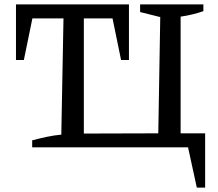

<svg xmlns="http://www.w3.org/2000/svg" viewBox="-20 -673 997 877"><path d="M805 -64H917V184H879L839 0H127V-32Q161 -41 194 -48Q227 -55 260 -58L270 -589H128L89 -399H53V-653H569V-399H533L494 -589H363V-63L703 -64L712 -595L620 -618V-653H909V-622Q886 -614 859.5 -607.5Q833 -601 805 -597Z"/></svg>

Font: Piazzolla 24pt Medium
Style: Regular
Weight: 500
Designer: Juan Pablo del Peral
Foundry: Huerta Tipografica
Version: Version 2.005